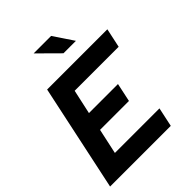

<svg xmlns="http://www.w3.org/2000/svg" viewBox="-252 -1052 1188 1188"><g transform="rotate(-45 341.5 -458.5)"><path d="M7 0 156 -700H683L656 -574H271L236 -414H490L464 -292H211L175 -126H565L538 0ZM386 -787 255 -917H408L495 -787Z"/></g></svg>

Font: Red Hat Display ExtraBold
Style: Italic
Weight: 800
Italic angle: -12°
Designer: Pentagram, MCKL
Foundry: Pentagram, MCKL
Version: Version 1.023